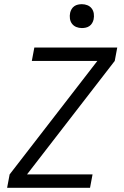

<svg xmlns="http://www.w3.org/2000/svg" viewBox="-20 -897 590 917"><path d="M14 0 26 -64 445 -606H132L144 -670H540L528 -606L109 -64H422L410 0ZM371 -763Q357 -763 344.5 -768Q332 -773 324 -783.5Q316 -794 314 -808Q312 -822 315 -836Q317 -845 322 -853.5Q327 -862 335 -867.5Q343 -873 352.5 -875Q362 -877 371 -877Q385 -877 397.5 -872Q410 -867 418 -856.5Q426 -846 428 -832Q430 -818 427 -804Q425 -795 420 -786.5Q415 -778 407 -772.5Q399 -767 389.5 -765Q380 -763 371 -763Z"/></svg>

Font: Lode
Style: Italic
Weight: 400
Italic angle: -11°
Monospace: yes
Designer: Belleve Invis
Foundry: Belleve Invis
Version: Version 29.2.0; ttfautohint (v1.8.3)